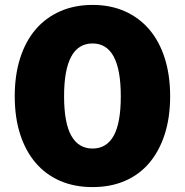

<svg xmlns="http://www.w3.org/2000/svg" viewBox="-20 -746 753 782"><path d="M357 16Q283 16 224.5 -9.5Q166 -35 125 -83Q84 -131 62 -199.5Q40 -268 40 -354Q40 -440 62 -509Q84 -578 125 -626Q166 -674 225 -700Q284 -726 357 -726Q430 -726 488.5 -700Q547 -674 588 -626Q629 -578 651 -509Q673 -440 673 -354Q673 -268 651 -199.5Q629 -131 588.5 -83Q548 -35 489.5 -9.5Q431 16 357 16ZM357 -141Q414 -141 443 -193Q472 -245 472 -354Q472 -569 357 -569Q241 -569 241 -354Q241 -245 270.5 -193Q300 -141 357 -141Z"/></svg>

Font: Geist Black
Style: Regular
Weight: 400
Designer: Basement.studio, Andrés Briganti, Mateo Zaragoza
Foundry: Basement.studio, Vercel, Andrés Briganti, Guido Ferreyra, Mateo Zaragoza
Version: Version 1.401